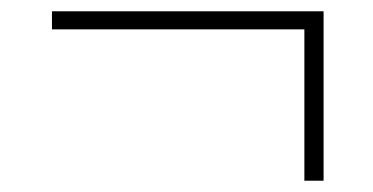

<svg xmlns="http://www.w3.org/2000/svg" viewBox="-20 -416 660 340"><path d="M519 -96V-364H72V-396H553V-96Z"/></svg>

Font: Encode Sans Condensed Condensed Thin
Style: Regular
Weight: 100
Width: 3
Designer: Multiple Designers
Foundry: Impallari Type
Version: Version 3.000; ttfautohint (v1.8.3) -l 8 -r 50 -G 200 -x 14 